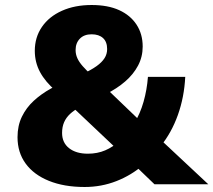

<svg xmlns="http://www.w3.org/2000/svg" viewBox="-20 -736 852 767"><path d="M318 11Q236 11 175.5 -13.5Q115 -38 82.5 -82.5Q50 -127 50 -188Q50 -234 67.5 -270Q85 -306 115 -333.5Q145 -361 183 -382L224 -405L203 -373Q161 -409 140 -448Q119 -487 119 -533Q119 -587 147.5 -628.5Q176 -670 227.5 -693Q279 -716 346 -716Q411 -716 456 -695.5Q501 -675 525.5 -637.5Q550 -600 550 -550Q550 -509 531.5 -474Q513 -439 480 -410.5Q447 -382 403 -360L397 -390L545 -248L517 -245Q540 -282 553.5 -329.5Q567 -377 571 -429H720Q716 -348 690.5 -276.5Q665 -205 620 -150L612 -187L812 0H597L517 -77H552Q505 -36 445 -12.5Q385 11 318 11ZM331 -122Q369 -122 400.5 -135.5Q432 -149 457 -173L455 -133L254 -323L327 -322L298 -307Q276 -296 260 -281Q244 -266 236 -247.5Q228 -229 228 -205Q228 -166 256 -144Q284 -122 331 -122ZM346 -599Q316 -599 299 -581.5Q282 -564 282 -536Q282 -519 289 -503.5Q296 -488 310.5 -471.5Q325 -455 346 -436L311 -441Q345 -457 366 -472Q387 -487 397.5 -503.5Q408 -520 408 -540Q408 -569 391.5 -584Q375 -599 346 -599Z"/></svg>

Font: Nunito Sans 10pt Black
Style: Regular
Weight: 900
Designer: Vernon Adams
Foundry: Vernon Adams
Version: Version 3.101;gftools[0.9.27]